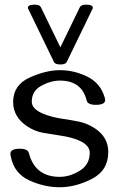

<svg xmlns="http://www.w3.org/2000/svg" viewBox="-20 -788 507 820"><path d="M376.5 -754.9Q376.5 -768.1 347.2 -768.1Q326.7 -768.1 321.3 -757.8L237.8 -585.9L154.3 -757.8Q149.4 -768.1 128.4 -768.1Q99.1 -768.1 99.1 -754.9Q99.1 -752 100.1 -751L210.4 -523.4Q215.3 -512.7 237.8 -512.7Q259.8 -512.7 265.1 -523.4L375.5 -751Q376.5 -752 376.5 -754.9ZM234.9 11.7Q168.9 11.7 104.7 -17.8Q40.5 -47.4 26.4 -118.2Q24.4 -127 24.4 -131.3Q24.4 -152.8 64.9 -152.8Q98.6 -152.8 103.5 -133.8Q129.9 -32.7 234.9 -32.7Q278.8 -32.7 321 -59.1Q363.3 -85.4 363.3 -135.7Q363.3 -168 317.4 -188Q287.1 -201.7 237.3 -209Q201.2 -214.4 164.6 -220.7Q127.9 -227.1 95.2 -249Q36.1 -289.1 36.1 -352.1Q36.1 -424.8 106 -456.5Q175.8 -488.3 236.3 -488.3Q296.4 -488.3 352.5 -460.9Q408.7 -433.6 426.8 -372.6Q429.2 -364.3 429.2 -360.8Q429.2 -340.3 389.2 -340.3Q354.5 -340.3 350.1 -358.9Q329.1 -443.8 236.3 -443.8Q196.8 -443.8 156.2 -421.6Q115.7 -399.4 115.7 -353.5Q115.7 -321.8 167 -301.3Q199.2 -288.1 245.6 -280.8Q280.3 -275.9 315.9 -268.8Q351.6 -261.7 384.8 -240.2Q442.4 -202.6 442.4 -138.7Q442.4 -60.1 372.8 -24.2Q303.2 11.7 234.9 11.7Z"/></svg>

Font: Gayathri
Style: Regular
Weight: 400
Designer: Binoy Dominic <binoy.domenic@gmail.com>
Foundry: SMC
Version: Version 1.000